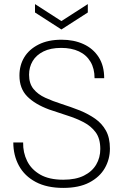

<svg xmlns="http://www.w3.org/2000/svg" viewBox="-20 -906 603 938"><path d="M289 12Q209 12 154.5 -17Q100 -46 72.5 -96.5Q45 -147 45 -210H93Q92 -161 112.5 -119.5Q133 -78 176.5 -53Q220 -28 289 -28Q350 -28 390 -48Q430 -68 450 -102Q470 -136 470 -178Q470 -229 447.5 -259.5Q425 -290 388.5 -309Q352 -328 307.5 -342Q263 -356 220 -371Q150 -397 112.5 -435.5Q75 -474 75 -537Q75 -587 98.5 -626Q122 -665 168.5 -688.5Q215 -712 281 -712Q341 -712 388 -690.5Q435 -669 462 -627Q489 -585 489 -524H442Q442 -571 422 -604.5Q402 -638 365.5 -655Q329 -672 279 -672Q227 -672 192 -654.5Q157 -637 139.5 -607.5Q122 -578 122 -541Q122 -498 143.5 -471.5Q165 -445 201 -428.5Q237 -412 281 -398Q325 -384 371 -366Q412 -349 445 -326Q478 -303 497.5 -268Q517 -233 517 -180Q517 -128 492 -84.5Q467 -41 416.5 -14.5Q366 12 289 12ZM280 -762 151 -845V-886L280 -803L409 -886V-845Z"/></svg>

Font: DM Sans 12pt ExtraLight
Style: Regular
Weight: 250
Version: Version 4.004;gftools[0.9.30]